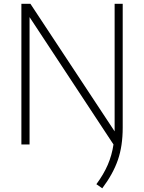

<svg xmlns="http://www.w3.org/2000/svg" viewBox="-20 -760 758 1010"><path d="M625.5 -740V-88.5Q625.5 8 600.2 81.2Q575 154.5 518 230.5L487 209Q525 157.5 546.8 107.2Q568.5 57 577 0L135.5 -670V0H92.5V-740H140L583 -69V-83.5V-740Z"/></svg>

Font: Encode Sans ExtraLight
Style: Regular
Weight: 275
Designer: Multiple Designers
Foundry: Impallari Type
Version: Version 2.000